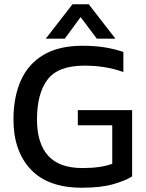

<svg xmlns="http://www.w3.org/2000/svg" viewBox="-20 -868 681 898"><path d="M194 -687 319 -848H395L520 -687H433L357 -788L283 -687ZM363 10Q204 10 123.5 -76Q43 -162 43 -309Q43 -415 78 -492.5Q113 -570 184.5 -612Q256 -654 366 -654Q423 -654 469.5 -646.5Q516 -639 557 -625V-531Q475 -561 375 -561Q252 -561 202.5 -496Q153 -431 153 -309Q153 -198 205 -140Q257 -82 366 -82Q452 -82 505 -102V-282H344V-353H598V-43Q567 -23 509.5 -6.5Q452 10 363 10Z"/></svg>

Font: Kanit
Style: Regular
Weight: 400
Designer: Katatrad Team
Foundry: CadsonDemak
Version: Version 2.000; ttfautohint (v1.8.3)